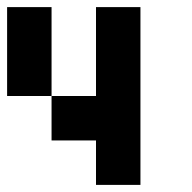

<svg xmlns="http://www.w3.org/2000/svg" viewBox="-20 -520 540 540"><path d="M125 -125V-250H0V-500H125V-250H250V-500H375V0H250V-125Z"/></svg>

Font: Tiny5
Style: Regular
Weight: 400
Designer: Stefan Schmidt
Foundry: Made with Bits'n'Picas by Kreative Software
Version: Version 1.002; ttfautohint (v1.8.4.7-5d5b)